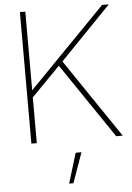

<svg xmlns="http://www.w3.org/2000/svg" viewBox="-61 -749 703 1024"><g transform="rotate(-5 290.0 -237.0)"><path d="M114 -704V-283L525 -704H561L288 -422L574 0H539L267 -401L114 -245V0H85V-704ZM347 69 290 230H267L316 69Z"/></g></svg>

Font: Prodigy Sans ExtraLight
Style: Regular
Weight: 200
Designer: Wei Huang
Foundry: Wei Huang
Version: Version 1.003; ttfautohint (v1.8.3)